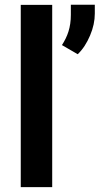

<svg xmlns="http://www.w3.org/2000/svg" viewBox="-20 -770 410 790"><path d="M65.4 -750V0H194.8V-750ZM271.5 -750.5V-709C271.5 -656.7 257.8 -620.1 234.9 -584.5L299.8 -546.9C320.8 -566.9 337.4 -592.8 350.6 -624C363.8 -654.8 370.1 -685.1 370.1 -714.4V-750.5Z"/></svg>

Font: Vazirmatn SemiBold
Style: Regular
Weight: 600
Designer: Saber Rastikerdar
Foundry: Saber Rastikerdar
Version: Version 33.003